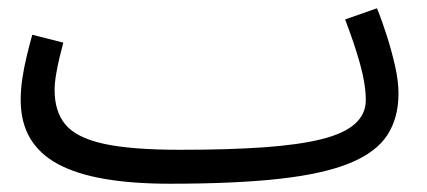

<svg xmlns="http://www.w3.org/2000/svg" viewBox="-20 -423 1033 464"><path d="M390 21 416 -61Q533 -61 617.5 -67Q702 -73 756.5 -86.5Q811 -100 837.5 -123.5Q864 -147 864 -181Q864 -219 850 -269Q836 -319 814 -376L891 -403Q904 -371 915.5 -334.5Q927 -298 935 -262.5Q943 -227 943 -197Q943 -138 916 -96.5Q889 -55 826 -29Q763 -3 656.5 9Q550 21 390 21ZM390 21Q301 21 233.5 9.5Q166 -2 121 -26Q76 -50 53 -88.5Q30 -127 30 -182Q30 -207 34 -233.5Q38 -260 44.5 -287Q51 -314 58 -339L133 -320Q129 -305 124 -284.5Q119 -264 115.5 -243Q112 -222 112 -205Q112 -153 138.5 -121.5Q165 -90 231 -75.5Q297 -61 416 -61L436 -11Z"/></svg>

Font: Farlight84_Sys_V01
Style: Regular
Weight: 400
Designer: Ryoko NISHIZUKA  (kana, bopomofo & ideographs); Paul D. Hunt (Latin, Greek & Cyrillic); Sandoll Communications , Soo-you
Foundry: Adobe
Version: Version 2.004;October 29, 2024;FontCreator 14.0.0.2814 64-bi